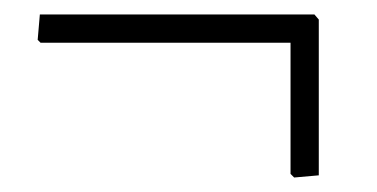

<svg xmlns="http://www.w3.org/2000/svg" viewBox="-20 -307 520 265"><path d="M414 -287 420 -280V-65L386 -62L381 -67V-248H36L32 -252L35 -287Z"/></svg>

Font: Alegreya Sans SC Light
Style: Regular
Weight: 300
Designer: Juan Pablo del Peral
Foundry: Huerta Tipografica
Version: Version 2.007